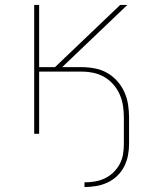

<svg xmlns="http://www.w3.org/2000/svg" viewBox="-20 -540 640 775"><path d="M321 215V196Q342 196 363 192.5Q384 189 403 180Q422 171 437.5 156Q453 141 463 122.5Q473 104 476.5 83Q480 62 480 41V-65Q480 -89 476.5 -112.5Q473 -136 463.5 -158Q454 -180 438 -198.5Q422 -217 401.5 -229Q381 -241 357 -246Q333 -251 309 -251H138V0H118V-520H138V-269H202L465 -520H494L231 -269H309Q336 -269 362.5 -264Q389 -259 412 -246Q435 -233 453 -213Q471 -193 482 -168.5Q493 -144 497 -117.5Q501 -91 501 -65V41Q501 64 496.5 87.5Q492 111 481 132.5Q470 154 452.5 170.5Q435 187 413.5 197Q392 207 368 211Q344 215 321 215Z"/></svg>

Font: Iosevka Aile Thin
Style: Regular
Weight: 100
Designer: Belleve Invis
Foundry: Belleve Invis
Version: Version 31.1.0; ttfautohint (v1.8.4)